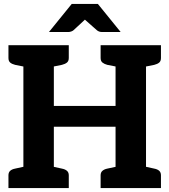

<svg xmlns="http://www.w3.org/2000/svg" viewBox="-20 -957 862 977"><path d="M99 0V-727H254V-418H568V-727H723V0H568V-312H254V0ZM23 0V-65Q23 -80 32 -88Q41 -96 57 -99L107 -110L121 0ZM232 0 245 -110 295 -99Q311 -96 320.5 -88Q330 -80 330 -65V0ZM121 -727 107 -617 57 -627Q41 -631 32 -638.5Q23 -646 23 -662V-727ZM330 -727V-662Q330 -646 320.5 -638.5Q311 -631 295 -627L245 -617L232 -727ZM492 0V-65Q492 -80 501.5 -88Q511 -96 526 -99L577 -110L590 0ZM701 0 715 -110 765 -99Q781 -96 790 -88Q799 -80 799 -65V0ZM590 -727 577 -617 526 -627Q511 -631 501.5 -638.5Q492 -646 492 -662V-727ZM799 -727V-662Q799 -646 790 -638.5Q781 -631 765 -627L715 -617L701 -727ZM229 -794 345 -937H478L594 -794H500Q483 -794 472 -804L412 -857L355 -804Q351 -800 343 -797Q335 -794 327 -794Z"/></svg>

Font: Aleo ExtraBold
Style: Regular
Weight: 800
Designer: Alessio Laiso
Foundry: Alessio Laiso
Version: Version 2.001;gftools[0.9.29]